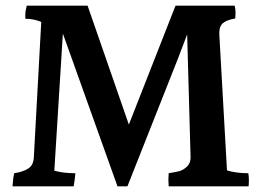

<svg xmlns="http://www.w3.org/2000/svg" viewBox="-20 -702 921 675"><path d="M853 -93Q855 -81 855 -69Q855 -57 854 -47H573Q572 -59 572 -70.5Q572 -82 573 -93Q598 -97 611 -100.5Q624 -104 637 -116Q650 -128 650 -148L638 -581L606 -497L428 -47H393L201 -584L171 -102Q202 -93 245 -93Q243 -69 239 -47H24Q26 -78 30 -93Q62 -98 80 -110Q98 -122 99 -150L125 -625Q98 -636 69 -636Q69 -639 69 -651Q69 -663 74 -682H288L433 -264L597 -682H805Q808 -670 808 -658Q808 -646 807 -637Q777 -632 763.5 -620.5Q750 -609 751 -581L778 -103Q810 -93 853 -93Z"/></svg>

Font: Halant Semibold
Style: Regular
Weight: 600
Version: Version 1.100;PS 1.0;hotconv 1.0.78;makeotf.lib2.5.61930; tt